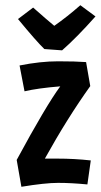

<svg xmlns="http://www.w3.org/2000/svg" viewBox="-20 -712 386 736"><path d="M55 -461Q135 -477 202.5 -477Q270 -477 310 -474L326 -382Q238 -259 152 -104H200Q265 -104 328 -97L315 -5Q253 -11 203 -11Q153 -11 62 4L44 -99Q157 -308 211 -381Q125 -374 74 -362ZM218 -519 150 -524Q119 -554 49 -639L107 -683Q159 -637 188 -613Q238 -648 288 -692L346 -649Q274 -568 218 -519Z"/></svg>

Font: Boogaloo
Style: Regular
Weight: 400
Designer: John Vargas Beltran
Foundry: John Vargas Beltran
Version: Version 1.002